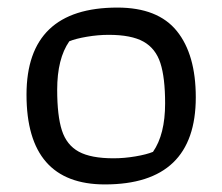

<svg xmlns="http://www.w3.org/2000/svg" viewBox="-20 -478 587 507"><path d="M50 -228Q50 -458 290 -458Q397 -458 447 -396Q497 -334 497 -221Q497 9 257 9Q50 9 50 -228ZM384 -77Q416 -123 416 -205Q416 -273 403.5 -311.5Q391 -350 359 -368Q327 -386 267 -386Q239 -386 209.5 -381Q180 -376 163 -369Q131 -323 131 -241Q131 -172 143.5 -133.5Q156 -95 188 -77.5Q220 -60 280 -60Q308 -60 337.5 -65Q367 -70 384 -77Z"/></svg>

Font: Athiti Medium
Style: Regular
Weight: 500
Designer: CadsonDemak Team
Foundry: CadsonDemak
Version: Version 1.032